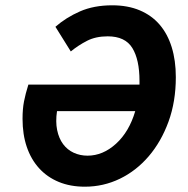

<svg xmlns="http://www.w3.org/2000/svg" viewBox="-20 -692 708 724"><path d="M195 -273Q189 -233 195.5 -201.5Q202 -170 218 -148.5Q234 -127 258 -116Q282 -105 310 -105Q368 -105 417.5 -150Q467 -195 490 -273ZM189 -591Q229 -626 281.5 -649Q334 -672 403 -672Q462 -672 507 -653Q552 -634 582 -599Q612 -564 627.5 -514Q643 -464 643 -401Q643 -309 615.5 -233.5Q588 -158 541 -103Q494 -48 432 -18Q370 12 300 12Q245 12 201.5 -6Q158 -24 127.5 -57.5Q97 -91 81 -138Q65 -185 65 -244Q65 -281 70.5 -309.5Q76 -338 87 -373H506V-387Q506 -467 479 -511Q452 -555 386 -555Q341 -555 308 -538Q275 -521 247 -498Z"/></svg>

Font: mr_Source Sans Pro
Style: Bold Italic
Weight: 700
Italic angle: -11°
Designer: Paul D. Hunt
Foundry: Adobe Systems Incorporated
Version: Version 1.036;July 10, 2024;FontCreator 11.5.0.2430 64-bit